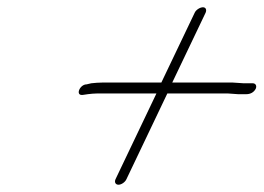

<svg xmlns="http://www.w3.org/2000/svg" viewBox="-20 -558 725 528"><path d="M515.4 -523 423.7 -331H261.7C250.7 -331 241.3 -330 231 -329L218.1 -326C199.1 -326 186 -294 207.9 -297L221.5 -299C229.9 -300 239.2 -301 248.2 -301H410.2L297.6 -65C294 -57 297.8 -50 305.8 -50C313.8 -50 324 -57 327.6 -65L440.2 -301H606.2L634.5 -299H657.5C668.5 -299 678.1 -304 683.3 -314C686.8 -322 683 -329 675 -329H650L619.7 -331H453.7L545.4 -523C548.9 -531 546.1 -538 538.1 -538C530.1 -538 518.9 -531 515.4 -523Z"/></svg>

Font: MewTooHand
Style: UltIta
Weight: 400
Designer: Mew Too, Robert Jablonski
Version: Version 0.77